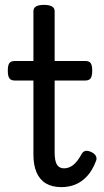

<svg xmlns="http://www.w3.org/2000/svg" viewBox="-20 -750 427 787"><path d="M232 17Q194 17 168.5 2Q143 -13 130 -43Q117 -73 117 -116V-420H40Q25 -420 18.5 -429Q12 -438 12 -460Q12 -483 18.5 -491.5Q25 -500 40 -500H117V-704Q117 -717 127.5 -723.5Q138 -730 160 -730Q182 -730 193 -723.5Q204 -717 204 -704V-500H330Q345 -500 351.5 -491.5Q358 -483 358 -460Q358 -438 351.5 -429Q345 -420 330 -420H204V-125Q204 -90 213.5 -75Q223 -60 242 -60Q263 -60 280.5 -74Q298 -88 316 -121Q322 -130 331 -131.5Q340 -133 354 -127Q369 -120 373.5 -109.5Q378 -99 373 -89Q359 -52 337.5 -28.5Q316 -5 289.5 6Q263 17 232 17Z"/></svg>

Font: Playwrite GB S
Style: Regular
Weight: 400
Designer: Veronika Burian, José Scaglione
Foundry: TypeTogether
Version: Version 1.000